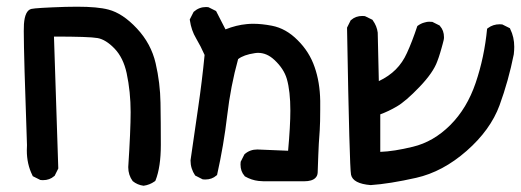

<svg xmlns="http://www.w3.org/2000/svg" viewBox="-20 -437 1592 587"><path d="M372.1 74.2V73.7Q379.4 -39.1 379.4 -94.2Q379.4 -156.2 367.2 -213.4Q356.9 -260.7 330.1 -288.6Q303.7 -315.9 278.6 -320.6Q253.4 -325.2 145 -325.2L158.2 78.1L147 100.6L145.5 101.6Q131.8 113.8 111.3 113.8Q108.4 113.8 103.5 113.3L80.1 101.6L79.1 99.1Q62 64.9 62 22.9Q62 15.1 62.5 6.8Q52.7 -269 52.7 -341.8Q52.7 -356.9 53.2 -363.3Q56.2 -404.8 75.7 -409.7Q90.8 -413.1 179.7 -416Q198.7 -416.5 215.8 -416.5Q278.3 -416.5 311.5 -407.7Q355 -396.5 398.4 -350.1Q441.9 -303.7 455.8 -243.7Q469.7 -183.6 470.7 -122.6Q471.7 -61.5 471.7 6.1Q471.7 73.7 455.6 114.3L454.6 116.2L452.6 117.7Q437.5 128.4 418.9 130.9Q399.9 128.4 385.7 116.7Q372.1 98.1 372.1 74.2Z M795.9 117.2Q792 117.2 786.1 117.2Q780.3 117.2 770.5 116.2Q749 113.8 728.5 102.1L727.5 100.6Q715.3 86.9 715.3 65.9Q715.3 62.5 715.8 57.6L727.1 35.2L728 34.2Q744.1 20 766.6 20L860.8 23.9Q867.7 -52.2 867.7 -98.6Q867.7 -158.2 856.9 -195.8Q847.7 -227.1 818.8 -253.9Q795.9 -275.4 769 -275.4Q763.7 -275.4 758.3 -274.4Q725.1 -269.5 708 -256.3Q685.1 -173.8 674.6 -83.7Q664.1 6.3 643.6 98.1L641.6 99.6Q627.9 111.8 607.4 111.8Q604.5 111.8 599.6 111.3L576.7 99.6Q562.5 78.6 562.5 53.7V53.2L585.9 -108.4Q597.7 -188.5 605.5 -269Q594.2 -294.9 579.6 -319.6Q564.9 -344.2 560.5 -375L560.1 -377.4L571.8 -400.4L572.8 -401.4Q588.9 -415.5 609.9 -415.5Q612.8 -415.5 617.2 -415L640.6 -403.3L669.4 -347.2Q702.6 -360.4 734.4 -363.3Q743.7 -364.3 753.9 -364.3Q780.3 -364.3 811 -358.4Q854.5 -350.1 890.1 -314Q925.8 -278.8 941.9 -231.9Q958 -186 959 -128.9Q959 -115.2 959 -102.1Q959 -63 957.5 -38.6Q954.1 5.4 953.1 37.6Q952.1 69.8 951.2 90.8Q950.7 100.6 944.3 106.9Q934.1 117.2 909.7 117.2Q906.2 117.2 903.3 117.2Z M1087.9 -388.2Q1090.8 -388.2 1095.7 -387.7L1118.7 -376.5L1119.6 -375Q1132.3 -357.4 1134.8 -337.4L1138.2 -189Q1168.9 -203.6 1189.9 -224.6Q1210.9 -245.6 1224.1 -274.9Q1239.7 -308.6 1255.9 -357.4Q1267.1 -365.7 1277.8 -368.2Q1285.6 -370.6 1291.5 -370.6Q1296.9 -370.6 1301.8 -370.1L1324.2 -358.9L1325.2 -357.4Q1337.4 -343.8 1337.4 -323.2Q1337.4 -317.9 1336.2 -313.5Q1335 -309.1 1333.3 -302.2Q1331.5 -295.4 1329.6 -288.8Q1327.6 -282.2 1325.7 -275.4Q1321.8 -262.2 1316.9 -249.5Q1304.7 -215.3 1262.7 -171.4Q1220.7 -127.4 1192.9 -111.3Q1168 -96.7 1142.6 -87.4V27.3Q1184.1 25.9 1242.2 11.7Q1305.2 -3.4 1356.4 -54.4Q1407.7 -105.5 1434.3 -183.8Q1460.9 -262.2 1469.2 -349.1L1471.7 -351.1Q1487.3 -362.8 1507.8 -362.8Q1510.7 -362.8 1515.6 -362.3L1539.1 -350.6L1540 -348.1Q1552.2 -323.7 1552.2 -293.9Q1552.2 -283.2 1550.8 -271Q1534.7 -190.4 1507.3 -115.2Q1479.5 -39.6 1406.5 24.4Q1333.5 88.4 1252.2 106.7Q1170.9 125 1113.3 128.9Q1059.1 124.5 1053.2 97.2Q1050.8 85 1047.9 -22.5Q1044.9 -129.9 1041 -352.5L1052.2 -375L1053.7 -376Q1067.4 -388.2 1087.9 -388.2Z"/></svg>

Font: Bakudai
Style: Bold
Weight: 700
Version: Version 1.48